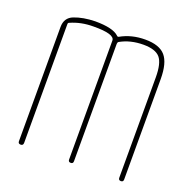

<svg xmlns="http://www.w3.org/2000/svg" viewBox="-101 -625 702 720"><g transform="rotate(20 250.0 -265.0)"><path d="M44.9 -9.8V-465.8Q44.9 -502.9 77.1 -515.6Q112.3 -529.3 160.2 -530.3Q231.4 -530.3 254.9 -507.8Q257.8 -503.9 262.7 -505.9Q305.7 -530.3 360.4 -530.3Q417 -530.3 440.9 -502.4Q464.8 -474.6 464.8 -410.2V-9.8Q464.8 0 455.1 0Q445.3 0 445.3 -9.8V-410.2Q445.3 -466.8 426.8 -488.3Q408.2 -509.8 360.4 -509.8Q308.6 -509.8 268.6 -487.3Q264.6 -484.4 264.6 -478.5V-9.8Q264.6 0 254.9 0Q245.1 0 245.1 -9.8V-484.4Q245.1 -510.7 160.2 -509.8Q110.4 -509.8 69.3 -491.2Q65.4 -490.2 65.4 -484.4V-10.7Q65.4 0 55.2 0Q44.9 0 44.9 -9.8Z"/></g></svg>

Font: Rounded-X Mgen+ 1mn thin
Style: Regular
Weight: 100
Designer: [Source Han Sans]
Ryoko NISHIZUKA  (kana & ideographs); Paul D. Hunt (Latin, Greek & Cyrillic); Wenlong ZHANG  (bopomofo
Version: Version 1.059.20150602